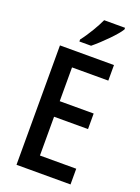

<svg xmlns="http://www.w3.org/2000/svg" viewBox="-172 -1006 788 1079"><g transform="rotate(20 222.5 -466.0)"><path d="M166 -772H236C290 -816 361 -888 381 -922V-932H256C239 -894 200 -827 166 -784ZM71 0H394V-94H177V-326H380V-419H177V-621H394V-714H71Z"/></g></svg>

Font: Kathrein 67 Medium Condensed
Style: Regular
Weight: 500
Width: 3
Designer: Lazydogs Typefoundry, based on Open Sans by Ascender Corporation
Foundry: Lazydogs Typefoundry
Version: Version 1.003;PS 001.003;hotconv 1.0.88;makeotf.lib2.5.64775